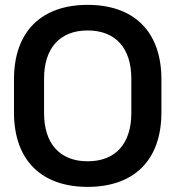

<svg xmlns="http://www.w3.org/2000/svg" viewBox="-20 -734 702 769"><path d="M331 14.5C514 14.5 626.5 -89.5 626.5 -284V-416C626.5 -610.5 514 -714.5 331 -714.5C148.5 -714.5 36 -610.5 36 -416V-284C36 -89.5 148.5 14.5 331 14.5ZM331 -88C219.5 -88 156.5 -159 156.5 -281V-419C156.5 -541 219.5 -612 331 -612C443 -612 506 -541 506 -419V-281C506 -159 443 -88 331 -88Z"/></svg>

Font: MCL Standard Medium
Style: Regular
Weight: 500
Designer: Květoslav Bartoš
Foundry: Florian Karsten
Version: Version 1.001;Glyphs 3.2.3 (3260)